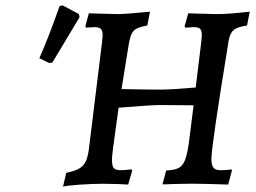

<svg xmlns="http://www.w3.org/2000/svg" viewBox="-20 -691 962 722"><path d="M919 -647 909 -595Q873 -590 859 -578.5Q845 -567 840 -539Q775 -141 775 -94Q775 -70 782.5 -60.5Q790 -51 810 -51Q835 -51 851 -54L852 -49L838 3Q748 0 719 0H684L630 1Q596 3 591 2L605 -50Q635 -51 651 -59Q667 -67 675.5 -88.5Q684 -110 690 -152L708 -295L578 -296Q552 -296 426 -286L410 -170Q408 -150 406 -142Q405 -133 403 -116Q401 -99 401 -89Q401 -80 402 -77Q403 -62 410.5 -56.5Q418 -51 435 -51Q445 -51 475 -54Q477 -52 477 -49L462 3Q447 2 420 1Q393 0 368 0Q328 0 278 3.5Q228 7 217 11L229 -41Q263 -48 280 -58.5Q297 -69 305 -90Q313 -111 317 -153L364 -535Q366 -553 366 -558Q366 -576 359 -582.5Q352 -589 335 -589L304 -587L301 -592L314 -641L345 -640L424 -638Q452 -638 544 -647L534 -595Q506 -590 493 -583Q480 -576 473.5 -560.5Q467 -545 462 -511L437 -356Q535 -354 583 -354Q623 -354 716 -362L737 -535Q739 -553 739 -558Q739 -576 732.5 -582.5Q726 -589 709 -589L677 -587L674 -592L688 -641Q690 -641 717.5 -640Q745 -639 797 -638Q838 -638 919 -647ZM177 -456 165 -454 128 -472Q163 -551 204 -668L215 -671L277 -638L279 -626Z"/></svg>

Font: Alegreya Medium
Style: Italic
Weight: 500
Italic angle: -7°
Designer: Juan Pablo del Peral
Foundry: Huerta Tipografica
Version: Version 2.008; ttfautohint (v1.8)